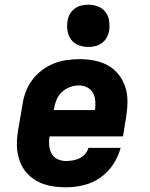

<svg xmlns="http://www.w3.org/2000/svg" viewBox="-20 -790 640 818"><path d="M261 8Q237 8 213 5Q189 2 167 -5.5Q145 -13 125.5 -26Q106 -39 91.5 -56Q77 -73 68 -94.5Q59 -116 55 -139Q51 -162 52 -186.5Q53 -211 57 -235L76 -345Q80 -373 90 -399.5Q100 -426 117.5 -449.5Q135 -473 159 -491Q183 -509 209.5 -519.5Q236 -530 264 -534Q292 -538 319 -538Q351 -538 382 -532Q413 -526 439.5 -511.5Q466 -497 485 -473Q504 -449 513.5 -420Q523 -391 523 -359Q523 -327 518 -295L504 -209H191Q188 -190 189.5 -171Q191 -152 199.5 -136Q208 -120 225 -112Q242 -104 261 -104Q275 -104 290 -106.5Q305 -109 318.5 -115.5Q332 -122 342.5 -134Q353 -146 357 -160H494Q484 -123 462 -89.5Q440 -56 407 -33Q374 -10 336 -1Q298 8 261 8ZM209 -321H385Q387 -340 386 -359Q385 -378 376.5 -393.5Q368 -409 352 -417.5Q336 -426 316 -426Q297 -426 278 -419Q259 -412 244 -398Q229 -384 221 -365Q213 -346 210 -327ZM356 -590Q335 -590 315 -597.5Q295 -605 283 -621.5Q271 -638 267.5 -659Q264 -680 268 -702Q270 -717 278 -730.5Q286 -744 298.5 -753.5Q311 -763 326.5 -766.5Q342 -770 356 -770Q378 -770 397.5 -762.5Q417 -755 429.5 -738.5Q442 -722 445 -701Q448 -680 445 -658Q442 -643 434.5 -629.5Q427 -616 414 -606.5Q401 -597 386 -593.5Q371 -590 356 -590Z"/></svg>

Font: Iosevka Curly Slab HvExObl
Style: Regular
Weight: 900
Width: 7
Italic angle: -9°
Monospace: yes
Designer: Belleve Invis
Foundry: Belleve Invis
Version: Version 11.1.0; ttfautohint (v1.8.3)